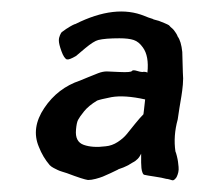

<svg xmlns="http://www.w3.org/2000/svg" viewBox="-20 -877 382 336"><path d="M291 -668Q283 -639 287 -612Q288 -610 289.5 -604Q291 -598 291.5 -594Q292 -590 292.5 -585Q293 -580 292 -575.5Q291 -571 289 -567Q287 -564 285 -562.5Q283 -561 281.5 -561.5Q280 -562 276.5 -563Q273 -564 271 -564Q264 -566 250.5 -568Q237 -570 233 -571Q231 -571 229.5 -574.5Q228 -578 227.5 -583Q227 -588 227 -592.5Q227 -597 227 -602Q227 -607 227 -608Q226 -606 224.5 -603.5Q223 -601 221 -599Q219 -597 217 -595.5Q215 -594 212 -592.5Q209 -591 207 -589.5Q205 -588 201.5 -586.5Q198 -585 196 -584Q194 -583 190.5 -582Q187 -581 186 -580Q182 -578 173.5 -574Q165 -570 160 -568Q155 -566 147.5 -564Q140 -562 134 -562Q126 -563 97 -574Q94 -575 89 -576.5Q84 -578 81 -579.5Q78 -581 74 -583Q70 -585 67 -588Q55 -602 48 -620Q34 -653 57.5 -688Q81 -723 120 -736Q125 -738 134.5 -742Q144 -746 152 -749Q160 -752 167 -752Q168 -752 189 -751Q210 -750 211 -753Q213 -755 219.5 -753Q226 -751 229 -751Q234 -752 238 -750Q241 -779 230 -794Q223 -804 214 -807Q205 -810 189 -810Q164 -810 152 -807Q144 -805 129 -792.5Q114 -780 113 -779Q101 -772 97 -773Q92 -775 87.5 -787.5Q83 -800 83 -806Q83 -809 83.5 -811Q84 -813 85 -815.5Q86 -818 87 -819.5Q88 -821 90.5 -822.5Q93 -824 94 -825Q95 -826 98.5 -828Q102 -830 102.5 -830.5Q103 -831 107 -833Q111 -835 112 -835Q182 -870 233 -849Q240 -846 247 -844Q248 -843 252.5 -842Q257 -841 258 -840.5Q259 -840 263 -838.5Q267 -837 268 -836.5Q269 -836 272.5 -834.5Q276 -833 277 -831.5Q278 -830 280.5 -828Q283 -826 284.5 -824Q286 -822 288 -819Q290 -816 291 -813Q297 -805 299 -786Q299 -777 299.5 -767.5Q300 -758 300 -750Q301 -740 300 -729Q299 -718 297.5 -709Q296 -700 294 -688Q292 -676 291 -668ZM232 -685 234 -703Q198 -711 175 -707Q155 -703 150 -701Q135 -692 127 -682Q119 -672 116.5 -667Q114 -662 113 -650Q111 -629 126.5 -623.5Q142 -618 165 -621Q176 -622 186 -628.5Q196 -635 202 -642.5Q208 -650 216.5 -660.5Q225 -671 231 -677Z"/></svg>

Font: Beth Ellen
Style: Regular
Weight: 400
Designer: Alyson Diaz
Version: Version 2.000